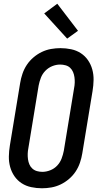

<svg xmlns="http://www.w3.org/2000/svg" viewBox="-20 -1001 540 1029"><path d="M205 8Q176 8 147.5 2Q119 -4 96 -19Q73 -34 57.5 -56.5Q42 -79 34.5 -106Q27 -133 27.5 -162.5Q28 -192 33 -222L88 -556Q92 -581 100.5 -606Q109 -631 123.5 -653Q138 -675 159 -693Q180 -711 204 -722.5Q228 -734 253.5 -738.5Q279 -743 304 -743Q333 -743 361.5 -737Q390 -731 413 -716Q436 -701 451.5 -678.5Q467 -656 474.5 -629Q482 -602 481.5 -572.5Q481 -543 476 -513L421 -179Q417 -154 408.5 -129Q400 -104 385.5 -82Q371 -60 350 -42Q329 -24 305 -12.5Q281 -1 255.5 3.5Q230 8 205 8ZM207 -80Q228 -80 249.5 -88.5Q271 -97 286.5 -113.5Q302 -130 310 -151Q318 -172 322 -193L377 -528Q380 -543 380.5 -558Q381 -573 379 -587.5Q377 -602 371.5 -615Q366 -628 356 -637.5Q346 -647 331.5 -651Q317 -655 302 -655Q281 -655 260 -646.5Q239 -638 223 -621.5Q207 -605 199 -584Q191 -563 187 -542L132 -207Q129 -192 128.5 -177Q128 -162 130 -147.5Q132 -133 137.5 -120Q143 -107 153.5 -97.5Q164 -88 178 -84Q192 -80 207 -80ZM340 -794 217 -929 287 -981 398 -836Z"/></svg>

Font: Iosevka SS04 Semibold
Style: Italic
Weight: 600
Italic angle: -9°
Monospace: yes
Designer: Belleve Invis
Foundry: Belleve Invis
Version: Version 19.0.0; ttfautohint (v1.8.4)